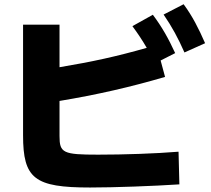

<svg xmlns="http://www.w3.org/2000/svg" viewBox="-20 -837 978 890"><path d="M397.5 32.2C508.8 32.2 694.3 25.4 811.5 17.6L807.6 -133.8C701.2 -125 554.7 -120.1 434.6 -120.1C272.5 -120.1 255.9 -127.9 255.9 -206.1V-369.1C429.7 -397.9 585.4 -433.6 745.1 -480.5L724.6 -556.6L792 -590.8C760.7 -659.2 729.5 -713.9 688.5 -768.6L593.8 -715.8C618.7 -682.1 640.1 -649.9 660.2 -615.2C517.6 -574.7 410.2 -551.3 255.9 -525.4V-722.7H86.9V-210C86.9 -8.8 139.6 32.2 397.5 32.2ZM835 -593.8 930.7 -636.7C900.4 -706.1 872.1 -761.7 831.1 -817.4L738.3 -769.5C777.3 -712.9 805.7 -660.2 835 -593.8Z"/></svg>

Font: Pretendard Black
Style: Regular
Weight: 900
Designer: Base glyphs from Inter by Rasmus Andersson; Hangeul glyphs from Noto Sans CJK(Source Han Sans) by Jang Soo-young and Kan
Foundry: Kil Hyung-jin
Version: Version 1.309;Glyphs 3.2 (3225)